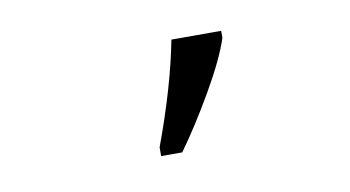

<svg xmlns="http://www.w3.org/2000/svg" viewBox="-36 -863 588 323"><g transform="rotate(-10 258.5 -701.0)"><path d="M218 -621Q254 -718 269 -796H354V-784Q343 -750 313 -698Q283 -646 254 -606H218Z"/></g></svg>

Font: Noto Serif Narrow
Style: Regular
Weight: 400
Width: 4
Designer: Monotype Design Team
Foundry: Monotype Imaging Inc.
Version: Version 1.001